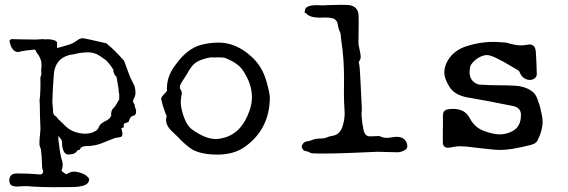

<svg xmlns="http://www.w3.org/2000/svg" viewBox="-20 -630 2384 806"><path d="M336.9 -68.8Q356.9 -68.8 373.5 -76.2Q390.1 -83.5 392.6 -91.8L394.5 -96.2Q400.4 -112.3 425.3 -123Q442.9 -131.8 447.3 -146Q446.3 -148.9 446.3 -151.4Q446.3 -160.6 451.2 -170.4L464.4 -185.5Q472.2 -198.2 480.5 -212.9V-233.4Q478 -244.1 478 -254.9Q473.1 -287.6 469.2 -307.6Q455.6 -318.4 455.6 -337.4Q443.8 -358.4 425.3 -377L407.7 -389.2Q381.3 -410.2 350.1 -410.2Q319.3 -410.2 293 -402.8Q212.9 -394.5 206.1 -318.8Q201.2 -259.8 199.7 -200.7Q203.1 -166.5 203.1 -157.7Q203.1 -154.3 207.5 -146.5Q215.3 -143.1 224.1 -130.4Q241.2 -114.7 257.8 -98.1Q279.3 -77.6 313.5 -71.3Q325.7 -68.8 336.9 -68.8ZM203.1 155.8Q160.6 155.8 117.7 153.3Q101.6 151.4 85.9 151.4Q70.3 151.4 51.8 153.3Q39.6 153.3 30 149.2Q20.5 145 19 128.4Q19 98.1 50.3 98.1Q100.6 98.1 139.6 101.6Q144.5 102.5 147.9 102.5Q161.1 102.5 161.1 87.4Q156.2 78.6 156.2 59.6Q155.8 26.9 151.4 -5.4Q145.5 -16.6 145.5 -27.3Q145.5 -44.9 147.9 -63.5L149.9 -89.8Q147.5 -141.1 147 -192.4Q147 -202.6 146 -210.4Q147.5 -216.8 148.4 -231.4Q149.9 -253.4 149.9 -279.3L149.4 -305.7Q153.8 -313 153.8 -322.3Q153.8 -325.2 153.3 -328.6Q152.8 -332 152.8 -336.4Q152.8 -343.3 154.3 -349.1L153.8 -368.2Q150.4 -388.7 134.3 -408.7Q128.9 -421.9 126 -421.9Q86.4 -418.5 65.4 -414.1Q63.5 -411.6 56.6 -411.6Q28.8 -411.6 20 -457.5V-458.5Q20 -461.4 26.9 -465.8L68.4 -464.8Q104 -464.8 130.4 -463.9L161.1 -465.8Q165 -465.8 168.5 -464.8L177.2 -465.3Q197.8 -465.3 212.9 -459L219.2 -453.6Q219.7 -449.7 219.7 -443.8L219.2 -431.2L221.7 -428.7L265.6 -441.4Q284.7 -446.3 301.3 -458.5Q315.4 -469.7 327.6 -469.7Q334 -469.7 426.3 -448.2Q460.9 -420.4 497.6 -378.4L501 -375.5V-374.5Q516.6 -330.6 525.4 -308.6Q536.1 -287.6 543.9 -270.5Q548.8 -255.9 548.8 -239.7Q548.8 -226.6 539.1 -210.4Q538.6 -209.5 538.6 -207.5Q538.6 -197.8 544.4 -193.4Q545.4 -182.1 551.3 -167L550.8 -153.3L544.4 -145Q526.9 -145 519.5 -117.7L502 -111.8L499.5 -107.9V-95.7L489.3 -91.8Q494.1 -73.7 494.1 -68.8Q494.1 -65.4 492.4 -59.8Q490.7 -54.2 474.1 -52.7L462.9 -50.8L402.3 -26.9Q375 -17.1 346.7 -17.1Q329.1 -17.1 319.3 -9.8L314.9 -1.5L307.1 0L298.8 9.3Q290 18.6 263.7 18.6Q240.2 13.7 240.2 -37.6Q236.3 -47.9 224.6 -59.6Q224.6 -42.5 227.5 -25.4Q230.5 6.3 237.8 36.1Q243.2 48.8 243.2 61.5Q243.2 74.7 238.3 86.9Q238.8 86.9 243.2 91.3Q247.6 95.7 258.8 101.6Q275.9 90.3 292.5 90.3Q337.4 95.2 354 120.1L354.5 123.5Q354.5 125.5 353.5 125.5Q353.5 155.3 276.9 155.3Z M893.6 19Q814.9 19 776.9 -9.3Q751 -28.8 730.5 -51.3Q719.2 -63 707 -74.2Q677.2 -100.1 677.2 -125.5Q677.2 -133.8 679.7 -143.1L675.8 -151.4L670.4 -166.5Q662.1 -188 657.2 -211.4L656.7 -214.8Q656.7 -222.7 669.9 -235.8Q672.4 -237.8 674.6 -240.7Q676.8 -243.7 679.7 -247.1L681.2 -249L680.7 -258.8Q680.7 -311 715.8 -356.4Q764.2 -425.3 823.2 -441.4Q860.4 -451.2 897.5 -451.2Q970.7 -451.2 1034.7 -393.1Q1079.6 -353.5 1098.1 -290Q1112.8 -238.3 1112.8 -220.7Q1111.8 -88.9 1009.8 -15.1Q963.4 19 893.6 19ZM885.7 -46.4Q901.9 -46.4 918.5 -51.3Q994.1 -70.3 1026.9 -164.1Q1037.6 -193.4 1037.6 -222.7Q1037.6 -279.3 998 -336.9Q978 -365.2 928.7 -385.3Q919.4 -389.2 902.8 -389.2L877.9 -388.7Q867.7 -388.7 863.3 -389.2Q835.4 -383.8 813.5 -374Q796.4 -365.7 785.2 -351.1Q773.9 -336.4 764.2 -318.4Q757.8 -307.1 749 -294.4Q734.9 -273.9 734.9 -264.6Q734.9 -257.8 740.2 -250.5Q743.2 -245.1 743.2 -239.3Q743.2 -233.9 741.7 -228Q738.8 -214.4 738.8 -200.7Q738.8 -184.1 744.6 -162.1Q760.3 -105.5 785.2 -87.4Q841.8 -46.4 885.7 -46.4Z M1272.5 -38.1H1276.4Q1274.4 -37.6 1272.5 -37.6ZM1276.9 -38.1Q1278.8 -39.1 1279.8 -39.1Q1280.8 -39.1 1280.8 -38.6Q1301.3 -48.3 1322.3 -48.3Q1343.3 -48.3 1358.9 -55.7Q1362.3 -57.6 1378.9 -60.5Q1408.7 -66.4 1418.9 -102.5Q1426.8 -128.4 1426.8 -153.3L1426.3 -166Q1423.8 -203.6 1423.8 -241.2L1424.3 -298.8Q1424.3 -386.7 1412.6 -460Q1411.6 -465.8 1411.1 -473.1Q1411.1 -488.8 1405.8 -499.5Q1401.4 -506.3 1398.9 -522.5Q1395.5 -549.8 1374 -553.7Q1360.4 -556.6 1345.7 -556.6L1320.3 -555.7Q1278.8 -556.6 1264.6 -574.7L1262.7 -575.7H1258.8Q1258.8 -582 1259.3 -583Q1259.8 -583.5 1260.3 -583.5L1259.8 -584.5Q1259.8 -608.4 1310.5 -608.4L1321.8 -607.9L1334.5 -607.4Q1335 -607.9 1354 -608.4L1414.1 -609.9Q1424.3 -609.9 1432.6 -609.4Q1485.4 -609.4 1485.4 -561.5L1485.8 -530.3L1485.4 -501.5Q1484.9 -474.6 1484.9 -447.3Q1485.4 -439.5 1487.3 -432.4Q1489.3 -425.3 1490 -419.4Q1490.7 -413.6 1492.2 -407.7Q1494.1 -399.4 1494.1 -390.6Q1494.1 -381.3 1487.3 -372.1Q1486.3 -370.6 1486.3 -368.7Q1486.3 -364.7 1488.3 -358.4Q1491.2 -347.7 1499 -172.9Q1499 -164.1 1498.3 -159.4Q1497.6 -154.8 1497.6 -149.9L1498 -143.6Q1499 -137.7 1499.5 -127.9Q1501 -107.9 1505.9 -85.9Q1511.2 -57.6 1532.2 -57.6Q1542.5 -57.6 1549.6 -58.1Q1556.6 -58.6 1566.9 -59.1Q1575.2 -58.6 1582 -55.2Q1589.8 -51.3 1603.5 -51.3Q1612.8 -51.3 1623.3 -53.2Q1633.8 -55.2 1646.5 -55.7Q1667 -55.2 1677.7 -44.4Q1689.9 -32.7 1689.9 -15.6Q1689.9 -10.3 1687.5 -7.8Q1686.5 -5.4 1684.6 -3.4Q1668.5 8.3 1649.4 9.3Q1634.3 9.3 1571.8 7.3H1561.5Q1415 14.6 1333.5 14.6H1323.2Q1284.7 14.6 1282 11.7Q1279.3 8.8 1277.3 7.8Q1257.3 3.4 1253.9 0.5Q1246.6 -8.3 1246.6 -15.1Q1246.6 -20.5 1253.4 -28.8Q1258.8 -35.2 1272.5 -37.6V-36.1L1276.4 -38.1Z M2080.6 -0.5Q2060.1 -0.5 2038.6 -3.4Q2030.8 -4.4 2022.5 -4.9Q2001.5 -6.8 1980 -9.8Q1933.6 -16.1 1912.1 -16.1Q1898.4 -16.1 1884.3 -13.2Q1865.7 -9.8 1860.4 -9.8Q1839.4 -9.8 1838.9 -33.2V-89.4H1839.4V-147.9Q1840.3 -168.9 1862.8 -171.4Q1873 -172.9 1882.3 -172.9Q1932.6 -172.9 1952.6 -132.8Q1973.1 -94.2 2012.2 -80.1Q2051.3 -65.9 2077.6 -65.9Q2091.8 -65.9 2105 -69.3Q2134.8 -77.1 2149.4 -93.3Q2167 -113.3 2167 -147.5Q2167 -177.2 2135.3 -184.6Q2018.6 -208.5 1938.5 -221.7Q1886.7 -232.4 1866 -266.6Q1845.2 -300.8 1845.2 -325.7Q1845.2 -345.7 1854.5 -366.2Q1876.5 -411.6 1927.2 -432.1Q1988.3 -454.1 2051.8 -454.1Q2067.4 -454.1 2083.5 -452.6L2091.3 -452.1Q2099.1 -452.1 2106.4 -450.7Q2143.1 -439.5 2166.5 -439.5Q2180.7 -439.5 2194.8 -442.4L2202.6 -443.4Q2227.5 -443.4 2229.5 -411.1Q2232.4 -364.7 2233.4 -318.4Q2233.4 -307.6 2224.1 -301Q2214.8 -294.4 2204.1 -294.4Q2197.3 -294.4 2190.4 -296.9Q2172.4 -303.2 2164.1 -320.8Q2164.1 -321.8 2163.6 -322.3Q2160.2 -331.5 2155.8 -334.5L2129.9 -349.6Q2048.8 -398.9 2024.4 -398.9Q2015.1 -398.9 2005.9 -395.5Q1986.3 -388.7 1971.2 -374.5Q1954.6 -358.9 1952.9 -346.4Q1951.2 -334 1951.2 -329.1Q1951.2 -297.4 1972.7 -283.2Q1982.9 -275.9 1992.7 -274.9Q2034.2 -272 2075.7 -272Q2105 -272 2134.3 -270.5Q2188.5 -269.5 2220.7 -240.7Q2233.9 -225.6 2239.7 -203.1L2244.1 -191.4Q2247.6 -180.7 2249.5 -169.9L2252.9 -155.3Q2257.8 -136.7 2257.8 -118.7Q2257.8 -83 2236.8 -40.5Q2229.5 -26.9 2209.5 -22Q2126 -0.5 2080.6 -0.5Z"/></svg>

Font: X Typewriter
Style: Regular
Weight: 400
Monospace: yes
Designer: GGBot
Version: 0.50